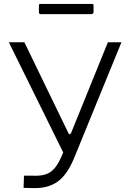

<svg xmlns="http://www.w3.org/2000/svg" viewBox="-20 -957 638 977"><path d="M100 -1 102 -63H147Q186 -61 213 -70Q240 -79 259.5 -103Q279 -127 297 -170L529 -742H598L356 -150Q321 -66 271.5 -31.5Q222 3 145 0ZM312 -160 25 -742H104L327 -282Q335 -264 344 -285L361 -278ZM456 -929V-896Q456 -885 443 -885H187Q182 -885 180 -888Q178 -891 178 -896V-928Q178 -937 185 -937H449Q456 -937 456 -929Z"/></svg>

Font: Libre Franklin Light
Style: Regular
Weight: 300
Designer: Pablo Impallari, Rodrigo Fuenzalida, Nhung Nguyen
Foundry: Impallari Type
Version: Version 3.000